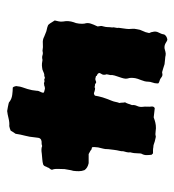

<svg xmlns="http://www.w3.org/2000/svg" viewBox="5 -504 498 549"><g transform="rotate(-90 254.5 -229.0)"><path d="M431 -9Q427 -2 417 0Q414 0 411 -2Q408 -4 406 -5Q399 -9 391 -8Q387 -7 381.5 -5.5Q376 -4 371 -5Q368 -6 360 -6.5Q352 -7 346 -8Q339 -10 333.5 -12Q328 -14 323 -15Q322 -15 320 -14.5Q318 -14 316 -14Q312 -14 309 -16.5Q306 -19 302 -21Q299 -22 296 -23Q293 -24 291 -26V-29Q291 -36 293.5 -42.5Q296 -49 296 -56Q296 -64 300.5 -75Q305 -86 306 -92Q308 -105 305.5 -112Q303 -119 307 -131Q309 -138 311.5 -144.5Q314 -151 315 -158Q314 -162 316 -168Q318 -174 316 -177Q315 -184 317.5 -187.5Q320 -191 321 -195Q319 -199 317 -200Q311 -202 312.5 -203Q314 -204 308 -205Q303 -207 298 -204.5Q293 -202 290 -206Q289 -207 285 -207Q278 -209 279 -207.5Q280 -206 273 -207Q268 -208 264.5 -209.5Q261 -211 256 -207Q255 -200 254 -196.5Q253 -193 251 -185Q249 -179 246.5 -172Q244 -165 241 -158Q239 -153 238 -147.5Q237 -142 235 -137Q236 -133 236 -128.5Q236 -124 237 -121Q234 -116 232.5 -111Q231 -106 229 -101Q230 -94 226.5 -86.5Q223 -79 224 -71Q225 -64 224.5 -57.5Q224 -51 225 -44Q225 -38 220 -36Q214 -37 207 -37.5Q200 -38 194 -39Q191 -38 185 -36Q179 -34 171 -33Q163 -32 154 -33.5Q145 -35 140 -33Q137 -33 133.5 -34Q130 -35 125 -36Q121 -37 117.5 -38.5Q114 -40 109 -40Q104 -41 100 -41Q96 -41 91 -41L87 -45Q86 -53 86 -60Q86 -67 90 -74Q91 -76 91 -83Q91 -96 94 -106Q93 -111 94.5 -116.5Q96 -122 97 -126Q97 -133 98 -136Q100 -144 101 -152.5Q102 -161 103 -169Q103 -179 104.5 -183.5Q106 -188 108 -198Q108 -199 108.5 -203.5Q109 -208 109 -209Q109 -215 108 -215.5Q107 -216 102 -217Q99 -220 95.5 -221.5Q92 -223 89 -225H63Q49 -228 43 -237Q40 -245 40 -253Q40 -261 41 -269Q43 -275 44 -282.5Q45 -290 46 -294Q46 -302 46.5 -312.5Q47 -323 44 -330Q45 -334 47.5 -336.5Q50 -339 51 -343Q53 -346 54 -349.5Q55 -353 59 -355Q66 -357 73.5 -357.5Q81 -358 90 -359Q96 -360 101.5 -360Q107 -360 112 -358Q118 -360 121.5 -359.5Q125 -359 130 -361Q135 -364 135.5 -369.5Q136 -375 137 -381Q138 -394 141.5 -407Q145 -420 147 -434Q149 -437 151.5 -440.5Q154 -444 156 -448Q163 -451 169 -452Q179 -451 191 -454Q203 -457 212 -458Q218 -457 223.5 -456Q229 -455 233 -454Q238 -453 239 -451Q247 -445 258.5 -443.5Q270 -442 279 -442Q281 -441 282.5 -436Q284 -431 283 -430Q282 -420 280 -415Q278 -410 275 -400Q271 -387 270 -374Q270 -370 269 -367.5Q268 -365 266 -361Q263 -354 265.5 -353Q268 -352 268 -352Q269 -352 272 -351Q275 -350 276 -350Q281 -350 285 -352Q289 -352 290 -352.5Q291 -353 290 -353Q290 -353 290 -353Q290 -353 290 -353Q291 -353 292.5 -352.5Q294 -352 298 -351Q301 -353 304.5 -351Q308 -349 312 -352Q317 -351 324 -354.5Q331 -358 336 -358Q342 -359 348 -358.5Q354 -358 358 -357Q366 -359 371.5 -357Q377 -355 384 -357Q395 -355 405.5 -356Q416 -357 425 -352L440 -346Q454 -343 457.5 -341Q461 -339 471 -322Q470 -317 468.5 -311Q467 -305 468 -298Q471 -283 466 -268Q463 -262 462 -252.5Q461 -243 462 -237Q465 -228 462 -219Q459 -210 455 -202Q455 -202 455 -201.5Q455 -201 454 -200Q454 -196 455 -192Q456 -188 454 -183Q452 -176 452 -170.5Q452 -165 451 -158Q452 -154 450.5 -148.5Q449 -143 450 -139Q449 -134 448.5 -128Q448 -122 447 -117Q446 -110 447 -102.5Q448 -95 446 -87Q445 -78 441 -70.5Q437 -63 435 -52Q436 -49 437 -47Q438 -45 438 -43Q441 -33 436.5 -25Q432 -17 431 -9Z"/></g></svg>

Font: Daruma Drop One
Style: Regular
Weight: 400
Designer: Maniackers Design
Version: Version 1.000